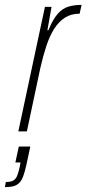

<svg xmlns="http://www.w3.org/2000/svg" viewBox="-70 -538 354 786"><path d="M5 0 114 -510H141L124 -414H128Q146 -458 165.5 -480.5Q185 -503 209 -510.5Q233 -518 264 -518L256 -482Q221 -482 195.5 -465.5Q170 -449 151.5 -419.5Q133 -390 119.5 -349Q106 -308 95 -259L40 0ZM-50 228 -46 207Q-26 207 -15.5 201Q-5 195 0.5 181Q6 167 11 144L14 127H-7L7 62H54L38 137Q32 164 25.5 182Q19 200 9.5 210Q0 220 -14 224Q-28 228 -50 228Z"/></svg>

Font: Saira ExtraCondensed Thin
Style: Italic
Weight: 250
Width: 2
Italic angle: -12°
Designer: Hector Gatti with collaboration of the Omnibus-Type team
Foundry: Omnibus-Type
Version: Version 1.101